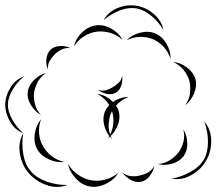

<svg xmlns="http://www.w3.org/2000/svg" viewBox="-111 -666 828 734"><path d="M285 -589Q303 -621 339 -635.5Q375 -650 411 -644Q447 -638 477 -612.5Q507 -587 514 -551Q495 -583 467 -606Q439 -629 410 -634Q381 -639 347 -626Q313 -613 285 -589ZM172 -489Q178 -518 202 -541.5Q226 -565 256 -569Q285 -573 314.5 -556.5Q344 -540 357 -514Q335 -534 308.5 -541Q282 -548 259 -545Q235 -542 211.5 -528Q188 -514 172 -489ZM373 -512Q393 -533 425 -541Q457 -549 483 -538Q509 -527 525.5 -498.5Q542 -470 541 -441Q532 -469 513.5 -488Q495 -507 474 -516Q452 -525 425.5 -525Q399 -525 373 -512ZM72 -401Q64 -418 66.5 -440.5Q69 -463 82 -476Q96 -489 118.5 -490Q141 -491 158 -482Q139 -484 124 -476.5Q109 -469 99 -459Q88 -448 79.5 -434Q71 -420 72 -401ZM551 -429Q578 -427 603 -408.5Q628 -390 636 -364Q643 -338 631 -309Q619 -280 597 -264Q613 -286 615.5 -311Q618 -336 613 -357Q607 -378 591.5 -398Q576 -418 551 -429ZM45 -227Q23 -239 7.5 -264Q-8 -289 -5 -314Q-2 -339 19 -360Q40 -381 65 -387Q44 -373 33 -352Q22 -331 19 -311Q17 -291 22.5 -268.5Q28 -246 45 -227ZM356 -376Q359 -359 352.5 -339Q346 -319 331 -311Q316 -303 296 -307.5Q276 -312 263 -323Q279 -317 293.5 -321Q308 -325 319 -332Q331 -339 342 -349Q353 -359 356 -376ZM-22 -157Q-54 -169 -72.5 -201Q-91 -233 -91 -267Q-90 -301 -70.5 -332Q-51 -363 -19 -374Q-45 -353 -62.5 -323.5Q-80 -294 -81 -267Q-81 -239 -64.5 -209.5Q-48 -180 -22 -157ZM317 -135Q313 -139 309 -144Q305 -140 301 -137Q304 -142 307 -146Q292 -165 286.5 -191Q281 -217 290 -239Q295 -252 307 -264Q299 -277 287.5 -288Q276 -299 261 -307Q295 -303 321 -276Q350 -296 381 -295Q366 -290 354 -281.5Q342 -273 332 -262Q341 -250 344 -237Q349 -213 339.5 -188Q330 -163 312 -146Q314 -141 317 -135ZM312 -230Q306 -213 304.5 -192.5Q303 -172 310 -152Q320 -171 322 -192Q324 -213 320 -231Q319 -236 317 -241Q315 -235 312 -230ZM135 -47Q106 -43 75.5 -57Q45 -71 31 -96Q17 -122 22 -155Q27 -188 46 -210Q36 -183 38.5 -155.5Q41 -128 53 -108Q64 -87 85.5 -70Q107 -53 135 -47ZM670 -201Q696 -171 696.5 -128.5Q697 -86 677 -52Q658 -18 621 3Q584 24 545 17Q584 10 618.5 -9.5Q653 -29 669 -57Q684 -84 684 -124Q684 -164 670 -201ZM590 -171Q604 -149 605 -119.5Q606 -90 591 -69Q575 -48 546.5 -40Q518 -32 493 -39Q519 -41 539 -54Q559 -67 571 -83Q584 -100 590 -123Q596 -146 590 -171ZM147 41Q108 56 67 41.5Q26 27 -1 -4Q-28 -35 -35 -78.5Q-42 -122 -22 -157Q-29 -117 -22 -76.5Q-15 -36 7 -11Q28 14 67 28Q106 42 147 41ZM341 -5Q326 21 294.5 36.5Q263 52 233 47Q203 42 179 16.5Q155 -9 149 -39Q165 -13 189 3Q213 19 237 23Q261 28 289.5 21Q318 14 341 -5ZM479 -32Q476 -13 462 6Q448 25 428 29Q409 33 388.5 21.5Q368 10 357 -6Q373 6 390.5 7.5Q408 9 423 5Q439 2 454.5 -6.5Q470 -15 479 -32Z"/></svg>

Font: Rubik Puddles
Style: Regular
Weight: 400
Designer: Hubert and Fischer, NaN
Foundry: Hubert and Fischer, NaN
Version: Version 2.200